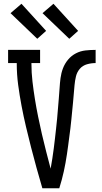

<svg xmlns="http://www.w3.org/2000/svg" viewBox="-20 -1000 540 1020"><path d="M205 0Q189 -54 174 -108.5Q159 -163 145 -217.5Q131 -272 118 -327Q105 -382 94.5 -437.5Q84 -493 76.5 -549Q69 -605 69 -662V-665H23V-735H193V-665H147V-662Q147 -614 152.5 -567Q158 -520 165.5 -473.5Q173 -427 182.5 -380.5Q192 -334 202.5 -288Q213 -242 225 -196Q237 -150 249 -104Q254 -131 258 -157.5Q262 -184 265.5 -210.5Q269 -237 272 -264Q275 -291 278 -317.5Q281 -344 283.5 -370.5Q286 -397 288 -424Q290 -451 292.5 -478Q295 -505 296.5 -531.5Q298 -558 301.5 -585Q305 -612 314.5 -637Q324 -662 341.5 -683Q359 -704 383 -716.5Q407 -729 434 -732Q461 -735 488 -735V-665Q465 -665 442 -658.5Q419 -652 404 -634.5Q389 -617 383.5 -594Q378 -571 376 -548Q374 -525 372 -502Q370 -479 368 -456Q366 -433 363.5 -410Q361 -387 359 -364Q357 -341 354 -318Q351 -295 348 -272Q345 -249 342 -226Q339 -203 335.5 -180Q332 -157 328 -134.5Q324 -112 319 -89.5Q314 -67 308 -44.5Q302 -22 295 0ZM348 -794 206 -930 264 -980 395 -836ZM178 -794 36 -930 94 -980 225 -836Z"/></svg>

Font: Iosevka Curly Slab
Style: Regular
Weight: 400
Monospace: yes
Designer: Belleve Invis
Foundry: Belleve Invis
Version: Version 22.1.2; ttfautohint (v1.8.4)